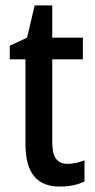

<svg xmlns="http://www.w3.org/2000/svg" viewBox="-20 -679 351 709"><path d="M229 -74C190 -74 173 -100 173 -152V-460H286V-540H173V-659H108L80 -540L16 -510V-460H74V-147C74 -36 120 10 201 10C236 10 269 3 292 -9V-87C272 -79 250 -74 229 -74Z"/></svg>

Font: Noto Sans Gujarati Condensed Medium
Style: Regular
Weight: 500
Width: 3
Designer: Jelle Bosma - Monotype Design Team, Universal Thirst
Foundry: Monotype Imaging Inc.
Version: Version 2.106